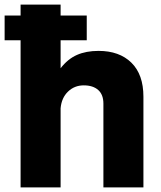

<svg xmlns="http://www.w3.org/2000/svg" viewBox="-32 -810 696 830"><path d="M57 0V-790H230V-515Q261 -555 300.5 -572.5Q340 -590 394 -590Q484 -590 536 -539Q588 -488 588 -392V0H415V-362Q415 -401 392.5 -421Q370 -441 330 -441Q290 -441 262 -414Q234 -387 230 -342V0ZM-12 -636V-743H343V-636Z"/></svg>

Font: BDO Grotesk ExtraBold
Style: Regular
Weight: 800
Designer: Deni Anggara
Foundry: Lokal Container
Version: Version 2.000